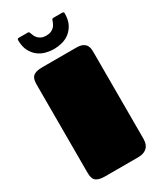

<svg xmlns="http://www.w3.org/2000/svg" viewBox="-224 -989 903 1069"><g transform="rotate(-30 227.5 -454.5)"><path d="M44.9 -632.8Q44.9 -649.9 47.9 -662.6Q50.8 -675.3 59.1 -683.8Q67.4 -692.4 82 -696.8Q96.7 -701.2 120.1 -701.2H337.9Q366.2 -701.2 381.1 -692.9Q396 -684.6 402.1 -672.1Q408.2 -659.7 408.7 -645.8Q409.2 -631.8 409.2 -620.1V-79.1Q409.2 -67.9 407.2 -54.2Q405.3 -40.5 397.5 -28.6Q389.6 -16.6 373.5 -8.3Q357.4 0 329.1 0H120.1Q96.7 0 82 -4.4Q67.4 -8.8 59.1 -17.1Q50.8 -25.4 47.9 -38.1Q44.9 -50.8 44.9 -67.9ZM229 -842.3Q248 -842.3 260.5 -848.1Q272.9 -854 280.5 -862.1Q288.1 -870.1 292 -878.9Q295.9 -887.7 297.9 -893.1Q300.3 -899.4 302.2 -904.1Q304.2 -908.7 311 -908.7H369.1Q374.5 -908.7 376.7 -905.5Q378.9 -902.3 378.9 -899.9Q378.9 -857.4 364.5 -829.8Q350.1 -802.2 328.1 -785.6Q306.2 -769 279.8 -762.5Q253.4 -755.9 229 -755.9Q204.6 -755.9 178.2 -762.5Q151.9 -769 129.9 -785.6Q107.9 -802.2 93.5 -829.8Q79.1 -857.4 79.1 -899.9Q79.1 -902.3 81.3 -905.5Q83.5 -908.7 88.9 -908.7H147Q153.8 -908.7 155.8 -904.1Q157.7 -899.4 160.2 -893.1Q162.1 -887.7 166 -878.9Q169.9 -870.1 177.5 -862.1Q185.1 -854 197.5 -848.1Q210 -842.3 229 -842.3Z"/></g></svg>

Font: Fascinate
Style: Regular
Weight: 900
Designer: Astigmatic (AOETI)
Foundry: Astigmatic (AOETI)
Version: Version 1.000